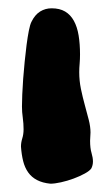

<svg xmlns="http://www.w3.org/2000/svg" viewBox="-20 -442 265 465"><path d="M201.2 -34.2Q197.3 -28.3 185.3 -21.7Q173.3 -15.1 158.2 -9.5Q143.1 -3.9 127.7 -0.5Q112.3 2.9 102.1 2.9Q83 1 69.8 -5.9Q56.6 -12.7 48.3 -24.4Q40 -36.1 36.1 -51.8Q32.2 -67.4 30.8 -86.9Q30.8 -96.7 33.9 -106.7Q37.1 -116.7 37.1 -128.9Q37.1 -142.6 35.2 -156.5Q33.2 -170.4 33.2 -184.1Q33.2 -195.3 33.9 -212.9Q34.7 -230.5 36.1 -251Q37.6 -271.5 39.8 -293Q42 -314.5 44.4 -333.5Q46.9 -352.5 49.8 -367.4Q52.7 -382.3 56.2 -389.2Q64.5 -406.2 77.1 -414.1Q89.8 -421.9 105 -421.9Q124.5 -421.9 137.7 -414.1Q150.9 -406.2 158.9 -391.6Q167 -377 170.4 -356.2Q173.8 -335.4 173.8 -310.1Q173.8 -298.8 172.9 -288.1Q171.9 -277.3 171.9 -267.1Q171.9 -246.6 176 -226.6Q180.2 -206.5 185.3 -188Q190.4 -169.4 194.8 -152.3Q199.2 -135.3 199.2 -121.1Q199.2 -116.7 198.7 -111.1Q198.2 -105.5 198.2 -101.1Q198.2 -83 201.7 -71.5Q205.1 -60.1 205.1 -50.8Q205.1 -42 201.2 -34.2Z"/></svg>

Font: Freckle Face
Style: Regular
Weight: 400
Designer: Astigmatic (AOETI)
Foundry: Astigmatic (AOETI)
Version: Version 1.000